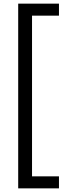

<svg xmlns="http://www.w3.org/2000/svg" viewBox="-20 -819 389 1055"><path d="M304 216H80V-799H304V-733H156V150H304Z"/></svg>

Font: Noto Sans Sinhala
Style: Regular
Weight: 400
Designer: Jelle Bosma - Monotype Design Team
Foundry: Monotype Imaging Inc.
Version: Version 2.006